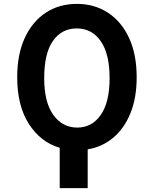

<svg xmlns="http://www.w3.org/2000/svg" viewBox="-20 -757 763 980"><path d="M677.6 -362.6Q677.6 -257.8 646.1 -179.9Q614.7 -101.9 558.4 -54.5Q502.1 -7.1 427.6 5.3V203.1H284.8V-2.5Q186.8 -31.6 127.3 -124.6Q67.8 -217.7 67.8 -362.6Q67.8 -480.1 106.7 -563.9Q145.6 -647.7 214.1 -692.5Q282.7 -737.2 372.5 -737.2Q461.6 -737.2 530.5 -692.5Q599.4 -647.7 638.5 -563.9Q677.6 -480.1 677.6 -362.6ZM539.4 -358Q539.4 -482.2 494.1 -547.1Q448.9 -611.9 371.8 -611.9Q295.1 -611.9 250.4 -548.5Q205.6 -485.1 205.6 -358Q205.6 -235.1 252.1 -170.5Q298.7 -105.8 374.6 -105.8Q449.2 -105.8 494.3 -170.5Q539.4 -235.1 539.4 -358Z"/></svg>

Font: Interface
Style: Bold
Weight: 700
Designer: Rasmus Andersson
Foundry: rsms
Version: Version 1.8